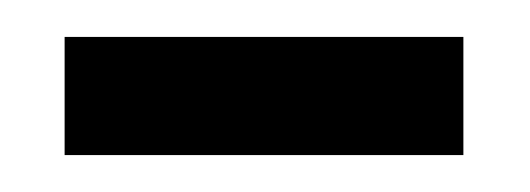

<svg xmlns="http://www.w3.org/2000/svg" viewBox="-20 -598 287 104"><path d="M15 -514V-578H231V-514Z"/></svg>

Font: Aikya SemiBold
Style: Regular
Weight: 600
Designer: Neelakash Kshetrimayum (Latin subset based on Merriweather by Eben Sorkin)
Foundry: Brand New Type
Version: Version 1.00 b005